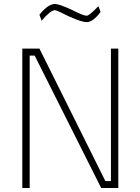

<svg xmlns="http://www.w3.org/2000/svg" viewBox="-20 -944 705 964"><path d="M574 0H488L154 -665H129V0H92V-700H178L509 -35H537V-700H574ZM415 -833Q381 -833 280 -884Q261 -893 256 -893Q234 -893 189 -840L178 -870Q221 -924 256 -924Q277 -924 340 -895Q398 -865 415 -865Q428 -865 474 -913L485 -884Q447 -833 415 -833Z"/></svg>

Font: Storia Sans Thin
Style: Regular
Weight: 100
Designer: Accademia di Belle Arti di Urbino and others
Foundry: Accademia di Belle Arti di Urbino and others.
Version: Version 60.001;May 25, 2020;FontCreator 12.0.0.2522 64-bit